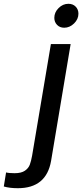

<svg xmlns="http://www.w3.org/2000/svg" viewBox="-96 -769 433 1011"><path d="M190 -675Q190 -704 212.5 -726.5Q235 -749 264 -749Q288 -749 302.5 -734Q317 -719 317 -697Q317 -668 294 -645.5Q271 -623 242 -623Q219 -623 204.5 -638Q190 -653 190 -675ZM-76 213 -64 139Q-49 143 -19 143Q16 143 35 130Q54 117 61 98Q68 79 73 51L172 -537H276L173 78Q148 222 -2 222Q-45 222 -76 213Z"/></svg>

Font: Be Vietnam Medium
Style: Italic
Weight: 500
Italic angle: -9.444°
Designer: Gabriel Lam
Foundry: TypeRant
Version: Version 3.000